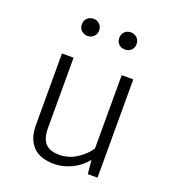

<svg xmlns="http://www.w3.org/2000/svg" viewBox="-136 -849 873 964"><g transform="rotate(20 300.0 -366.5)"><path d="M171.5 -525V-149.5Q171.5 -93.5 195.2 -67.8Q219 -42 270.5 -42Q319.5 -42 362.5 -69.8Q405.5 -97.5 428.5 -133.5V-525H490.5V0H438.5L431.5 -73.5Q399.5 -33.5 353.5 -11.8Q307.5 10 261.5 10Q185.5 10 147.5 -29.8Q109.5 -69.5 109.5 -142V-525ZM200 -651.5Q179.5 -651.5 166.2 -664.2Q153 -677 153 -696.5Q153 -717 166.2 -730Q179.5 -743 200 -743Q219 -743 232.2 -730Q245.5 -717 245.5 -696.5Q245.5 -677 232.2 -664.2Q219 -651.5 200 -651.5ZM398.5 -651.5Q379 -651.5 366 -664.2Q353 -677 353 -696.5Q353 -717 366 -730Q379 -743 398.5 -743Q419 -743 432.2 -730Q445.5 -717 445.5 -696.5Q445.5 -677 432.2 -664.2Q419 -651.5 398.5 -651.5Z"/></g></svg>

Font: Fira Code Light Light
Style: Regular
Weight: 300
Monospace: yes
Version: Version 5.002